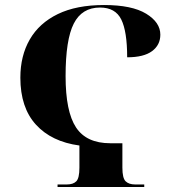

<svg xmlns="http://www.w3.org/2000/svg" viewBox="-20 -744 691 764"><path d="M209 0V-10H246Q271 -10 283.5 -22.5Q296 -35 296 -77V-165Q185 -180 123 -248Q61 -316 61 -435Q61 -522 98.5 -587Q136 -652 210 -688Q284 -724 394 -724Q505 -724 561.5 -689.5Q618 -655 618 -606Q618 -565 585 -540.5Q552 -516 486 -516Q486 -619 462.5 -666.5Q439 -714 378 -714Q306 -714 273.5 -650Q241 -586 241 -441Q241 -300 282.5 -237Q324 -174 419 -174H467V-77Q467 -35 480 -22.5Q493 -10 518 -10H554V0Z"/></svg>

Font: Noto Serif Display SemiCondensed ExtraBold
Style: Regular
Weight: 800
Width: 4
Designer: Monotype Design Team
Foundry: Monotype Imaging Inc.
Version: Version 2.009